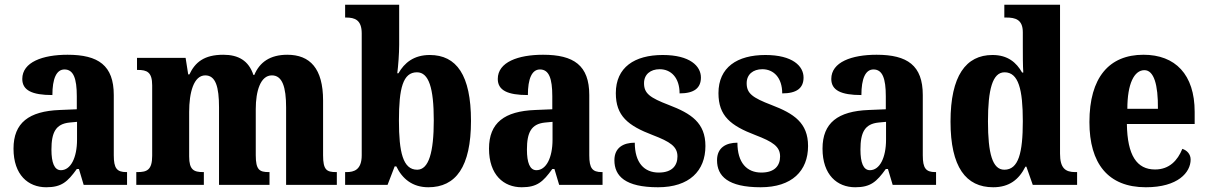

<svg xmlns="http://www.w3.org/2000/svg" viewBox="-20 -780 5094 810"><path d="M175 10C240 10 265 -13 304 -67H313L333 0H516V-54H513C473 -54 460 -70 460 -125V-379C460 -504 395 -549 265 -549C160 -549 74 -518 74 -447C74 -399 115 -379 201 -379C201 -448 218 -487 252 -487C290 -487 304 -449 304 -374V-319L232 -316C102 -311 37 -262 37 -153C37 -42 99 10 175 10ZM237 -62C209 -62 197 -94 197 -149C197 -221 215 -257 273 -263L305 -266V-191C305 -114 278 -62 237 -62Z M555 0H840V-54H837C798 -54 778 -63 778 -120V-308C778 -389 797 -462 846 -462C890 -462 904 -413 904 -327V0H1117V-54H1114C1075 -54 1059 -63 1059 -125V-320C1059 -396 1079 -462 1127 -462C1171 -462 1187 -413 1187 -327V0H1401V-54H1398C1358 -54 1343 -63 1343 -125V-356C1343 -491 1288 -549 1192 -549C1119 -549 1075 -517 1053 -464H1049C1029 -524 986 -549 922 -549C841 -549 803 -517 779 -466H774L763 -536H558V-485H561C600 -485 622 -476 622 -420V-123C622 -63 600 -54 560 -54H555Z M1787 10C1903 10 1967 -76 1967 -270C1967 -463 1906 -548 1793 -548C1726 -548 1686 -515 1661 -471H1656C1660 -501 1664 -554 1664 -591V-760H1436V-706H1440C1477 -706 1506 -696 1506 -639V-125C1506 -63 1473 -54 1442 -54H1436V0H1615L1645 -78H1652C1677 -26 1720 10 1787 10ZM1740 -64C1680 -64 1663 -138 1663 -271C1663 -408 1680 -475 1739 -475C1789 -475 1810 -409 1810 -272C1810 -138 1789 -64 1740 -64Z M2181 10C2246 10 2271 -13 2310 -67H2319L2339 0H2522V-54H2519C2479 -54 2466 -70 2466 -125V-379C2466 -504 2401 -549 2271 -549C2166 -549 2080 -518 2080 -447C2080 -399 2121 -379 2207 -379C2207 -448 2224 -487 2258 -487C2296 -487 2310 -449 2310 -374V-319L2238 -316C2108 -311 2043 -262 2043 -153C2043 -42 2105 10 2181 10ZM2243 -62C2215 -62 2203 -94 2203 -149C2203 -221 2221 -257 2279 -263L2311 -266V-191C2311 -114 2284 -62 2243 -62Z M2756 10C2888 10 2956 -59 2956 -164C2956 -262 2896 -301 2802 -337C2721 -368 2697 -386 2697 -429C2697 -466 2724 -488 2763 -488C2811 -488 2847 -452 2847 -386C2909 -386 2937 -409 2937 -453C2937 -501 2891 -548 2776 -548C2657 -548 2578 -496 2578 -387C2578 -291 2629 -250 2734 -210C2807 -182 2838 -162 2838 -120C2838 -82 2816 -52 2759 -52C2698 -52 2658 -93 2658 -178C2611 -178 2572 -158 2572 -104C2572 -37 2618 10 2756 10Z M3189 10C3321 10 3389 -59 3389 -164C3389 -262 3329 -301 3235 -337C3154 -368 3130 -386 3130 -429C3130 -466 3157 -488 3196 -488C3244 -488 3280 -452 3280 -386C3342 -386 3370 -409 3370 -453C3370 -501 3324 -548 3209 -548C3090 -548 3011 -496 3011 -387C3011 -291 3062 -250 3167 -210C3240 -182 3271 -162 3271 -120C3271 -82 3249 -52 3192 -52C3131 -52 3091 -93 3091 -178C3044 -178 3005 -158 3005 -104C3005 -37 3051 10 3189 10Z M3588 10C3653 10 3678 -13 3717 -67H3726L3746 0H3929V-54H3926C3886 -54 3873 -70 3873 -125V-379C3873 -504 3808 -549 3678 -549C3573 -549 3487 -518 3487 -447C3487 -399 3528 -379 3614 -379C3614 -448 3631 -487 3665 -487C3703 -487 3717 -449 3717 -374V-319L3645 -316C3515 -311 3450 -262 3450 -153C3450 -42 3512 10 3588 10ZM3650 -62C3622 -62 3610 -94 3610 -149C3610 -221 3628 -257 3686 -263L3718 -266V-191C3718 -114 3691 -62 3650 -62Z M4170 10C4238 10 4279 -23 4306 -77H4310L4337 0H4524V-54H4516C4474 -54 4452 -71 4452 -132V-760H4217V-706H4225C4263 -706 4295 -698 4295 -644V-585C4295 -547 4295 -504 4297 -474H4292C4268 -516 4232 -548 4167 -548C4055 -548 3990 -460 3990 -267C3990 -75 4055 10 4170 10ZM4217 -64C4167 -64 4148 -132 4148 -268C4148 -402 4167 -475 4218 -475C4277 -475 4295 -402 4295 -269C4295 -135 4277 -64 4217 -64Z M4814 10C4950 10 5003 -53 5003 -107C5003 -130 4987 -146 4968 -152C4948 -103 4913 -65 4853 -65C4776 -65 4736 -124 4734 -257H5020V-308C5020 -466 4938 -549 4804 -549C4659 -549 4576 -453 4576 -265C4576 -91 4654 10 4814 10ZM4865 -321H4736C4736 -427 4765 -484 4808 -484C4848 -484 4866 -423 4865 -321Z"/></svg>

Font: Noto Serif Myanmar Condensed ExtraBold
Style: Regular
Weight: 800
Width: 3
Designer: Ben Mitchell and the Monotype Design Team
Foundry: Monotype Imaging Inc.
Version: Version 2.106